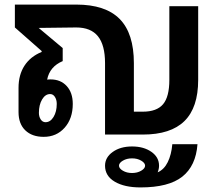

<svg xmlns="http://www.w3.org/2000/svg" viewBox="-20 -588 956 839"><path d="M846 -561V-239Q846 -118 786 -59Q726 0 604 0H439V-312Q439 -391 408 -429.5Q377 -468 313 -468L149 -466L254 -378V-321Q197 -297 186 -240Q191 -241 201 -241Q245 -241 271.5 -212Q298 -183 298 -134Q298 -70 262.5 -30Q227 10 171 10Q120 10 90.5 -18.5Q61 -47 61 -98V-204Q61 -261 87 -301Q113 -341 162 -361V-365L45 -468V-568H313Q441 -568 503 -505Q565 -442 565 -312V-100H604Q665 -100 692.5 -132.5Q720 -165 720 -239V-561ZM199 -177Q178 -177 164 -153.5Q150 -130 150 -95Q150 -78 158 -66Q166 -54 179 -54Q200 -54 214 -77Q228 -100 228 -134Q228 -152 220 -164.5Q212 -177 199 -177ZM733 42H843Q836 137 776.5 184Q717 231 594 231Q524 231 481.5 206Q439 181 439 136Q439 100 472.5 76Q506 52 557 52Q608 52 641.5 75.5Q675 99 675 136Q675 150 669 165Q697 153 713 120.5Q729 88 733 42ZM614 136Q614 124 597 114Q580 104 557 104Q534 104 517 114Q500 124 500 136Q500 148 517 158Q534 168 557 168Q580 168 597 158Q614 148 614 136Z"/></svg>

Font: KoHo
Style: Bold
Weight: 700
Designer: Cadson Demak & Katatrad Team
Foundry: Cadson Demak Co.,Ltd.
Version: Version 1.000; ttfautohint (v1.6)